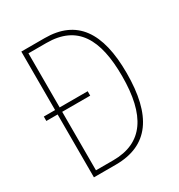

<svg xmlns="http://www.w3.org/2000/svg" viewBox="-169 -829 882 944"><g transform="rotate(-30 271.5 -357.0)"><path d="M222 -714H90V-382H26V-357H90V0H214C401 0 486 -124 486 -364C486 -595 404 -714 222 -714ZM218 -689C393 -689 459 -572 459 -362C459 -140 383 -25 214 -25H116V-357H275V-382H116V-689Z"/></g></svg>

Font: Noto Sans Condensed Thin
Style: Regular
Weight: 100
Width: 3
Designer: Monotype Design Team
Foundry: Monotype Imaging Inc.
Version: Version 2.013